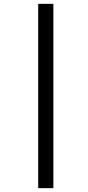

<svg xmlns="http://www.w3.org/2000/svg" viewBox="-20 -889 457 1000"><path d="M258 -869V91H179V-869Z"/></svg>

Font: Koeln Type Serif
Style: Italic
Weight: 400
Italic angle: -8°
Designer: Eben Sorkin
Foundry: Eben Sorkin
Version: Version 2.002